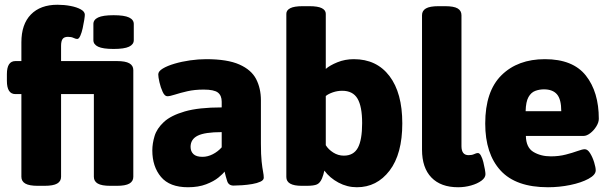

<svg xmlns="http://www.w3.org/2000/svg" viewBox="-20 -780 2570 808"><path d="M139 2Q103 2 86.5 -7.5Q70 -17 70 -36V-384H45Q9 -384 9 -440V-468Q9 -523 45 -523H70V-602Q70 -678 110 -719Q150 -760 222 -760Q250 -760 276.5 -755Q303 -750 320 -740.5Q337 -731 337 -718Q337 -712 334.5 -696Q332 -680 328 -661.5Q324 -643 318 -629.5Q312 -616 305 -616Q299 -616 289.5 -620.5Q280 -625 266 -625Q250 -625 243.5 -616Q237 -607 237 -587V-523H472Q508 -523 524.5 -513.5Q541 -504 541 -485V-36Q541 -17 524.5 -7.5Q508 2 472 2H444Q408 2 391.5 -7.5Q375 -17 375 -36V-384H237V-36Q237 -17 220.5 -7.5Q204 2 167 2ZM458 -574Q413 -574 393 -583.5Q373 -593 373 -611V-679Q373 -697 393 -706.5Q413 -716 458 -716Q503 -716 523 -706.5Q543 -697 543 -679V-611Q543 -593 523 -583.5Q503 -574 458 -574Z M771 8Q694 8 657.5 -35.5Q621 -79 621 -147Q621 -176 630.5 -207.5Q640 -239 669.5 -266.5Q699 -294 757.5 -311Q816 -328 913 -328V-352Q913 -378 897 -390.5Q881 -403 837 -403Q799 -403 768.5 -396Q738 -389 716.5 -382Q695 -375 684 -375Q673 -375 664.5 -393.5Q656 -412 651 -434Q646 -456 646 -467Q646 -480 665 -491.5Q684 -503 714.5 -512Q745 -521 780 -526Q815 -531 848 -531Q937 -531 987.5 -508.5Q1038 -486 1058 -447Q1078 -408 1078 -358V-176Q1078 -128 1081 -100.5Q1084 -73 1087 -58Q1090 -43 1090 -32Q1090 -22 1076 -15.5Q1062 -9 1041.5 -5.5Q1021 -2 999.5 -0.5Q978 1 963 1Q942 1 936 -18Q930 -37 925 -58Q919 -49 899.5 -33Q880 -17 847.5 -4.5Q815 8 771 8ZM832 -120Q854 -120 875.5 -131Q897 -142 913 -160V-224Q842 -224 812 -209Q782 -194 782 -162Q782 -143 794 -131.5Q806 -120 832 -120Z M1482 8Q1441 8 1404.5 -11.5Q1368 -31 1345 -62Q1343 -52 1340.5 -44.5Q1338 -37 1335 -29Q1327 -10 1314 -4Q1301 2 1270 2H1250Q1185 2 1185 -35V-722Q1185 -737 1201.5 -745.5Q1218 -754 1254 -754H1282Q1318 -754 1334.5 -745.5Q1351 -737 1351 -722V-490Q1368 -505 1400 -518Q1432 -531 1469 -531Q1565 -531 1619 -460Q1673 -389 1673 -261Q1673 -132 1619.5 -62Q1566 8 1482 8ZM1427 -125Q1468 -125 1486 -158Q1504 -191 1504 -262Q1504 -332 1484.5 -365Q1465 -398 1420 -398Q1400 -398 1381 -391.5Q1362 -385 1351 -376V-169Q1362 -151 1382.5 -138Q1403 -125 1427 -125Z M1908 8Q1835 8 1795.5 -33Q1756 -74 1756 -150V-716Q1756 -735 1772.5 -744.5Q1789 -754 1825 -754H1853Q1890 -754 1906 -744.5Q1922 -735 1922 -716V-165Q1922 -127 1952 -127Q1966 -127 1975.5 -131.5Q1985 -136 1991 -136Q1998 -136 2004 -125Q2010 -114 2014 -98Q2018 -82 2020.5 -67.5Q2023 -53 2023 -47Q2023 -32 2006 -19.5Q1989 -7 1962.5 0.5Q1936 8 1908 8Z M2286 8Q2151 8 2086.5 -62.5Q2022 -133 2022 -260Q2022 -396 2090.5 -463.5Q2159 -531 2273 -531Q2391 -531 2445.5 -462Q2500 -393 2500 -280Q2500 -265 2489.5 -248Q2479 -231 2464 -219.5Q2449 -208 2436 -208H2193Q2194 -159 2225 -140.5Q2256 -122 2298 -122Q2332 -122 2361 -129.5Q2390 -137 2410.5 -144.5Q2431 -152 2441 -152Q2453 -152 2463.5 -135Q2474 -118 2480.5 -96.5Q2487 -75 2487 -63Q2487 -44 2456.5 -27.5Q2426 -11 2380 -1.5Q2334 8 2286 8ZM2192 -312H2342Q2342 -362 2324 -383Q2306 -404 2269 -404Q2250 -404 2232.5 -397.5Q2215 -391 2204 -371.5Q2193 -352 2192 -312Z"/></svg>

Font: Asap ExtraBold
Style: Regular
Weight: 800
Designer: Pablo Cosgaya
Foundry: Omnibus-Type
Version: Version 3.001; ttfautohint (v1.8.4.7-5d5b)